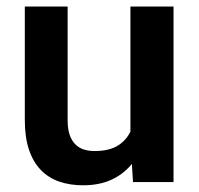

<svg xmlns="http://www.w3.org/2000/svg" viewBox="-20 -548 598 578"><path d="M372.6 -125.5V-528.3H502.4V0H380.4ZM389.2 -234.9 429.2 -235.8Q429.2 -182.6 417.5 -137.7Q405.8 -92.8 381.1 -59.8Q356.4 -26.9 318.8 -8.5Q281.2 9.8 230 9.8Q190.9 9.8 158.7 -1.2Q126.5 -12.2 103.3 -35.9Q80.1 -59.6 67.4 -96.9Q54.7 -134.3 54.7 -187V-528.3H183.6V-186Q183.6 -159.7 189.7 -142.1Q195.8 -124.5 206.8 -113.5Q217.8 -102.5 232.7 -97.9Q247.6 -93.3 264.6 -93.3Q311.5 -93.3 338.6 -112.1Q365.7 -130.9 377.4 -162.8Q389.2 -194.8 389.2 -234.9Z"/></svg>

Font: Roboto SemiBold
Style: Regular
Weight: 600
Designer: Christian Robertson
Foundry: Google
Version: Version 3.009; 2024